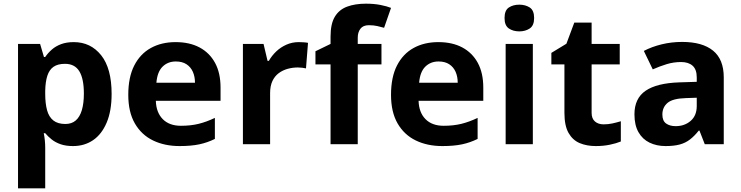

<svg xmlns="http://www.w3.org/2000/svg" viewBox="-20 -785 4034 1045"><path d="M381.3 -555.8Q473.4 -555.8 530.5 -484.4Q587.5 -412.9 587.5 -273.9Q587.5 -181 560.5 -117.5Q533.5 -54 486.5 -22Q439.4 10 377.4 10Q338.3 10 309.8 0Q281.2 -10 261.2 -26.1Q241.1 -42.1 226.1 -60.1H218.1Q222.1 -41.2 224.1 -20.6Q226.1 0 226.1 20V240H78.1V-545.8H198.3L219.2 -474.8H226.1Q241.1 -496.8 262.2 -515.3Q283.2 -533.8 312.7 -544.8Q342.2 -555.8 381.3 -555.8ZM333.8 -437.6Q294.6 -437.6 271.4 -421.5Q248.3 -405.4 237.7 -372.8Q227.1 -340.1 226.1 -290.9V-274.9Q226.1 -221.7 236.2 -185Q246.2 -148.4 270.4 -129.3Q294.6 -110.2 335.8 -110.2Q370.1 -110.2 392.2 -129.3Q414.4 -148.5 425.5 -185.6Q436.5 -222.8 436.5 -275.9Q436.5 -356.1 411.9 -396.8Q387.2 -437.6 333.8 -437.6Z M935.8 -555.8Q1011.7 -555.8 1066.1 -526.8Q1120.5 -497.8 1150.5 -442.8Q1180.4 -387.8 1180.4 -307.9V-236.2H828.2Q830.2 -172.8 865.8 -136.6Q901.5 -100.4 964.8 -100.4Q1017.7 -100.4 1060.7 -110.9Q1103.6 -121.4 1149.5 -143.3V-28.9Q1109.5 -9 1065.1 0.5Q1020.7 10 957.8 10Q875.9 10 813 -20.5Q750 -51 714.1 -113Q678.2 -175 678.2 -268.9Q678.2 -364.8 710.6 -428.3Q743.1 -491.8 801 -523.8Q858.9 -555.8 935.8 -555.8ZM936.8 -450.4Q893.5 -450.4 864.8 -422.2Q836.2 -394 831.2 -334.8H1041.2Q1041.2 -368 1029.7 -394.1Q1018.1 -420.2 995 -435.3Q972 -450.4 936.8 -450.4Z M1606.2 -555.8Q1617.3 -555.8 1632.3 -554.8Q1647.4 -553.8 1656.4 -551.8L1645.4 -412.8Q1638.3 -414.8 1624.8 -416.3Q1611.3 -417.8 1601.2 -417.8Q1572.2 -417.8 1545.1 -410.2Q1518.1 -402.6 1496.6 -386.5Q1475.1 -370.4 1462.6 -343.8Q1450.1 -317.2 1450.1 -278.1V0H1302.1V-545.8H1414.4L1436.2 -453.7H1443.2Q1459.2 -481.8 1483.2 -504.8Q1507.2 -527.8 1538.7 -541.8Q1570.2 -555.8 1606.2 -555.8Z M2056.2 -434.6H1927.1V0H1779.1V-434.6H1696.9V-506L1779.1 -545.9V-585.7Q1779.1 -655.7 1802.6 -694.3Q1826 -732.9 1869.4 -748.9Q1912.9 -765 1971.8 -765Q2015.6 -765 2051 -758Q2086.3 -751 2108.3 -742.1L2070.5 -633.7Q2053.5 -638.7 2033.5 -643.2Q2013.5 -647.8 1987.6 -647.8Q1956.3 -647.8 1941.7 -628.6Q1927.1 -609.4 1927.1 -579.9V-545.8H2056.2Z M2365.8 -555.8Q2441.7 -555.8 2496.1 -526.8Q2550.5 -497.8 2580.5 -442.8Q2610.4 -387.8 2610.4 -307.9V-236.2H2258.2Q2260.2 -172.8 2295.8 -136.6Q2331.5 -100.4 2394.8 -100.4Q2447.7 -100.4 2490.7 -110.9Q2533.6 -121.4 2579.5 -143.3V-28.9Q2539.5 -9 2495.1 0.5Q2450.7 10 2387.8 10Q2305.9 10 2243 -20.5Q2180 -51 2144.1 -113Q2108.2 -175 2108.2 -268.9Q2108.2 -364.8 2140.6 -428.3Q2173.1 -491.8 2231 -523.8Q2288.9 -555.8 2365.8 -555.8ZM2366.8 -450.4Q2323.5 -450.4 2294.8 -422.2Q2266.2 -394 2261.2 -334.8H2471.2Q2471.2 -368 2459.7 -394.1Q2448.1 -420.2 2425 -435.3Q2402 -450.4 2366.8 -450.4Z M2880.1 -545.8V0H2732.1V-545.8ZM2806.6 -759.6Q2839.4 -759.6 2863.3 -744.2Q2887.1 -728.7 2887.1 -686.9Q2887.1 -646.1 2863.3 -630.1Q2839.4 -614.2 2806.6 -614.2Q2772.8 -614.2 2749.5 -630.1Q2726.1 -646.1 2726.1 -686.9Q2726.1 -728.7 2749.5 -744.2Q2772.8 -759.6 2806.6 -759.6Z M3265.3 -108.2Q3290.2 -108.2 3313.2 -113.2Q3336.1 -118.2 3359 -125.1V-14.9Q3335.1 -4.9 3299.8 2.5Q3264.4 10 3222.7 10Q3173.9 10 3135.4 -6Q3097 -22 3074.5 -61.4Q3052 -100.8 3052 -170.8V-434.6H2980.9V-497.2L3062.8 -547L3105.7 -662H3200V-545.8H3353V-434.6H3200V-170.8Q3200 -139.5 3218.1 -123.9Q3236.1 -108.2 3265.3 -108.2Z M3692.8 -556.8Q3802.6 -556.8 3860.9 -509.4Q3919.2 -462 3919.2 -364V0H3815.9L3787 -74H3783Q3760 -45 3735.5 -26Q3711 -7 3679.5 1.5Q3648 10 3602.1 10Q3554.1 10 3515.6 -8.5Q3477.1 -27 3455.1 -65.4Q3433.1 -103.9 3433.1 -162.8Q3433.1 -249.7 3494.1 -291.2Q3555.1 -332.7 3677.3 -336.7L3772.2 -339.7V-363.9Q3772.2 -407.2 3749.6 -427.3Q3727 -447.4 3686.8 -447.4Q3646.8 -447.4 3608.8 -435.9Q3570.8 -424.4 3532.8 -407.4L3484.2 -507.9Q3528 -530.8 3581.5 -543.8Q3634.9 -556.8 3692.8 -556.8ZM3713.9 -251.1Q3641.4 -249.1 3613.2 -225Q3585.1 -201 3585.1 -161.8Q3585.1 -127.6 3605.2 -113Q3625.3 -98.4 3657.5 -98.4Q3705.8 -98.4 3739 -127Q3772.2 -155.7 3772.2 -208.1V-253.1Z"/></svg>

Font: Noto Sans Hebrew
Style: Regular
Weight: 400
Designer: Monotype Design Team
Foundry: Monotype Imaging Inc.
Version: Version 2.003;January 10, 2023;FontCreator 14.0.0.2877 64-bi